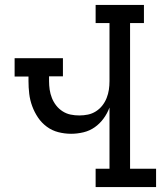

<svg xmlns="http://www.w3.org/2000/svg" viewBox="-20 -755 650 775"><path d="M366 0V-74H422V-321Q413 -297 398 -276.5Q383 -256 362.5 -241.5Q342 -227 317 -221Q292 -215 267 -215Q241 -215 215.5 -221.5Q190 -228 169 -243.5Q148 -259 133.5 -280.5Q119 -302 110 -326.5Q101 -351 98 -376.5Q95 -402 95 -428V-446H39V-520H234V-447H178V-428Q178 -410 180.5 -393Q183 -376 189.5 -359.5Q196 -343 207 -329Q218 -315 233 -305.5Q248 -296 265 -292.5Q282 -289 300 -289Q318 -289 335 -292.5Q352 -296 367 -305.5Q382 -315 393 -329Q404 -343 410.5 -359.5Q417 -376 419.5 -393Q422 -410 422 -428V-662H366V-735H561V-662H505V-74H610V0Z"/></svg>

Font: Iosevka HT Extended
Style: Regular
Weight: 400
Width: 7
Monospace: yes
Designer: Belleve Invis
Foundry: Belleve Invis
Version: Version 32.3.0; ttfautohint (v1.8.4)